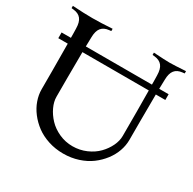

<svg xmlns="http://www.w3.org/2000/svg" viewBox="-161 -896 1065 1062"><g transform="rotate(30 371.0 -364.5)"><path d="M651.4 -366.2V-246.6Q651.4 -210.9 638.9 -175.5Q626.5 -140.1 602.1 -108.2Q577.6 -76.2 544.4 -51.5Q511.2 -26.9 466.3 -12.2Q421.4 2.4 371.1 2.4Q320.8 2.4 275.9 -12.2Q231 -26.9 197.8 -51.5Q164.6 -76.2 140.1 -108.2Q115.7 -140.1 103.3 -175.5Q90.8 -210.9 90.8 -246.6V-366.2Q90.8 -439.5 89.8 -537.1H29.3V-573.7H88.9Q88.9 -584 88.6 -603.5Q88.4 -623 87.9 -632.3Q87.4 -672.9 71.5 -692.9Q55.7 -712.9 23.4 -716.3L9.8 -717.8V-732.4Q84.5 -727.5 136.7 -727.5Q189 -727.5 263.7 -732.4V-717.8L250 -716.3Q217.8 -712.9 201.9 -692.9Q186 -672.9 185.5 -632.3Q184.6 -606 184.1 -573.7H606.4Q606.4 -583.5 606.2 -603.3Q606 -623 605.5 -632.3Q605 -672.9 589.1 -692.9Q573.2 -712.9 541 -716.3L527.3 -717.8V-732.4Q602.1 -727.5 629.9 -727.5Q657.7 -727.5 732.4 -732.4V-717.8L718.8 -716.3Q686.5 -712.9 670.7 -692.9Q654.8 -672.9 654.3 -632.3Q653.3 -606 652.8 -573.7H712.9V-537.1H652.3Q651.4 -488.3 651.4 -366.2ZM608.4 -403.8Q608.4 -455.1 607.4 -537.1H183.6Q182.6 -488.3 182.6 -366.2V-251.5Q182.6 -220.7 198.2 -187Q213.9 -153.3 241 -124.5Q268.1 -95.7 308.8 -77.1Q349.6 -58.6 395.5 -58.6Q441.4 -58.6 482.2 -76.4Q522.9 -94.2 550 -122.1Q577.1 -149.9 592.8 -182.9Q608.4 -215.8 608.4 -246.6Z"/></g></svg>

Font: Flanker
Style: Regular
Weight: 400
Designer: Flanker
Foundry: Flanker
Version: Version 2.027